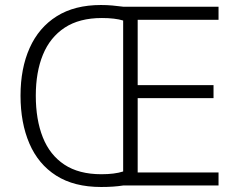

<svg xmlns="http://www.w3.org/2000/svg" viewBox="-20 -741 954 767"><path d="M383 -721Q408 -721 429 -719Q450 -717 474 -714H853V-662H530V-401H833V-349H530V-52H853V0H472Q453 3 431 4.5Q409 6 384 6Q276 6 204.5 -39.5Q133 -85 97.5 -167.5Q62 -250 62 -359Q62 -468 98.5 -549.5Q135 -631 206.5 -676Q278 -721 383 -721ZM387 -669Q297 -669 238.5 -630.5Q180 -592 151.5 -522.5Q123 -453 123 -359Q123 -263 151 -192.5Q179 -122 237 -83.5Q295 -45 385 -45Q438 -45 472 -56V-659Q456 -664 434.5 -666.5Q413 -669 387 -669Z"/></svg>

Font: Noto Sans Light
Style: Regular
Weight: 300
Designer: Monotype Design Team
Foundry: Monotype Imaging Inc.
Version: Version 2.007